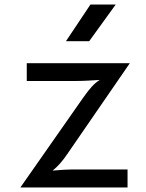

<svg xmlns="http://www.w3.org/2000/svg" viewBox="-20 -823 640 843"><path d="M297.5 -79H540V0H69.5L345.5 -394.5Q367 -425 383.5 -443Q400 -461 418 -472L401.5 -471Q393 -470.5 365.8 -469Q338.5 -467.5 317 -467.5H97.5V-545.5H550L275 -146Q243.5 -99.5 211 -74Q270 -79 297.5 -79ZM371.5 -642H269.5L377 -803H488Z"/></svg>

Font: SplineSansMono30
Style: Regular
Weight: 400
Designer: Eben Sorkin, Mirko Velimirovic
Foundry: Sorkin Type
Version: Version 1.000